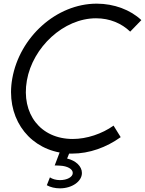

<svg xmlns="http://www.w3.org/2000/svg" viewBox="-20 -830 793 1050"><path d="M358 10C363 10 368 10 374 10C469 10 562 -24 640 -80L601 -143C538 -98 454 -70 378 -70C201 -70 95 -208 127 -390C159 -572 328 -730 505 -730C581 -730 645 -702 692 -657L753 -720C694 -776 604 -810 509 -810C288 -810 87 -627 47 -400C11 -198 124 -30 306 4L279 75C287 75 298 75 309 76C348 78 378 94 378 116C378 138 347 155 308 155C286 155 266 149 253 140L236 183C256 194 281 200 308 200C374 200 428 162 428 116C428 79 394 48 347 37Z"/></svg>

Font: Gauge
Style: Italic
Weight: 400
Italic angle: -80°
Designer: Daniel Pimley
Foundry: Daniel Pimley
Version: Version 1.000;PS 001.001;hotconv 1.0.56